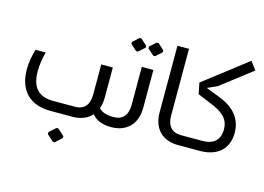

<svg xmlns="http://www.w3.org/2000/svg" viewBox="-119 -968 1946 1413"><g transform="rotate(15 854.0 -262.0)"><path d="M648 -114C657 -138 662 -166 662 -197V-427H574V-197C574 -116 535 -76 467 -76H301C191 -76 135 -134 135 -258C135 -305 143 -355 156 -406H79C64 -355 54 -305 54 -251C54 -91 143 0 301 0H472C533 -1 583 -21 616 -59C643 -23 691 0 762 0V-76C703 -76 668 -91 648 -114ZM377 110 327 155V170L377 215H391L441 170V155L391 110Z M810 -588 858 -631V-645L810 -688H796L749 -645V-631L796 -588ZM941 -688H927L879 -645V-631L927 -588H941L988 -631V-645ZM867 -487V-197C867 -116 828 -76 760 -76H755C728 -76 704 -56 704 -39C704 -20 728 0 754 0H765C880 -1 955 -74 955 -197V-487Z M1275 -76C1207 -76 1168 -116 1168 -197V-705H1080V-197C1080 -73 1155 0 1272 0H1276V-76Z M1475 -420 1369 -461 1443 -494 1681 -677 1635 -739 1306 -485 1323 -401 1452 -347C1527 -313 1570 -272 1570 -199C1570 -120 1526 -76 1438 -76H1276C1249 -76 1225 -56 1225 -39C1225 -20 1249 0 1276 0H1438C1580 0 1653 -78 1653 -194C1653 -302 1590 -375 1475 -420Z"/></g></svg>

Font: Hejaz
Style: Regular
Weight: 400
Designer: Bandar Raffah (Arabic) and Santiago Orozco (Latin)
Foundry: Caramella and Typemade
Version: Version 1.010;hotconv 1.0.109;makeotfexe 2.5.65596